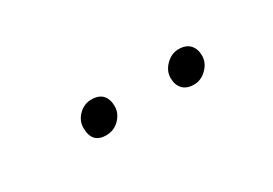

<svg xmlns="http://www.w3.org/2000/svg" viewBox="-12 -831 525 369"><g transform="rotate(-30 250.0 -647.0)"><path d="M162 -610Q131 -610 131 -644Q131 -660 143 -672Q155 -684 171.5 -684Q188 -684 196 -675Q204 -666 204 -650.5Q204 -635 192 -622.5Q180 -610 162 -610ZM357 -610Q341 -610 332.5 -619Q324 -628 324 -643.5Q324 -659 336.5 -671.5Q349 -684 365 -684Q381 -684 389.5 -675Q398 -666 398 -650.5Q398 -635 385.5 -622.5Q373 -610 357 -610Z"/></g></svg>

Font: Lekton
Style: Italic
Weight: 400
Italic angle: -9.3°
Designer: Paolo Mazzetti, Luciano Perondi, Raffaele Flato, Elena Papassissa, Emilio Macchia, Michela Povoleri, Tobias Seemiller, R
Version: Version 3.000